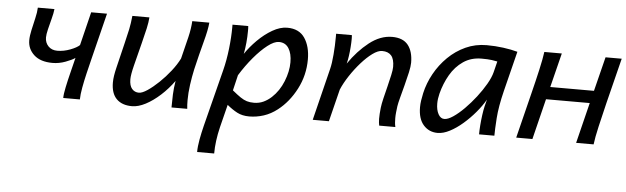

<svg xmlns="http://www.w3.org/2000/svg" viewBox="-47 -666 3481 1068"><g transform="rotate(5 1693.5 -132.0)"><path d="M126.5 -488.3H219.2Q216.8 -465.3 208.5 -434.1Q200.2 -402.8 193.1 -373.5Q186 -344.2 186 -327.1Q186 -297.9 204.8 -278.3Q223.6 -258.8 254.9 -258.8Q290.5 -258.8 326.9 -272.7Q363.3 -286.6 378.4 -301.3L424.3 -488.3H512.7L447.8 -227.1Q438.5 -189.9 428.5 -147.9Q418.5 -106 411.4 -66.9Q404.3 -27.8 403.8 0H311Q311 -21.5 319.3 -61Q327.6 -100.6 338.9 -145.5Q350.1 -190.4 359.4 -228Q342.3 -215.8 306.4 -202.4Q270.5 -189 234.4 -189Q166.5 -189 130.6 -222.2Q94.7 -255.4 94.7 -303.2Q94.7 -327.6 102.1 -360.8Q109.4 -394 117.4 -428Q125.5 -461.9 126.5 -488.3Z M1003.4 0H915.5Q915.5 -36.1 917 -72.5Q918.5 -108.9 925.3 -148.9Q892.6 -103.5 852.3 -66.9Q812 -30.3 771.2 -9Q730.5 12.2 695.8 12.2Q639.6 12.2 609.1 -18.6Q578.6 -49.3 578.6 -109.9Q578.6 -128.4 581.8 -148.7Q585 -168.9 590.8 -192.9L625 -334.5Q636.2 -379.9 643.1 -412.6Q649.9 -445.3 654.3 -488.3H749.5Q747.6 -460.9 740 -426.5Q732.4 -392.1 719.7 -342.8Q700.7 -269 687.3 -215.1Q673.8 -161.1 673.8 -136.7Q673.8 -100.6 688.7 -83.3Q703.6 -65.9 727.5 -65.9Q745.6 -65.9 774.9 -85.4Q804.2 -105 837.2 -136.5Q870.1 -168 898.9 -204.6Q927.7 -241.2 944.8 -275.9Q963.4 -350.6 974.9 -397.9Q986.3 -445.3 988.8 -488.3H1084Q1081.1 -449.7 1062 -378.9Q1043 -308.1 1022.9 -222.2Q1013.7 -180.7 1007.3 -134.3Q1001 -87.9 1001 -48.8Q1001 -35.2 1001.5 -22.9Q1002 -10.7 1003.4 0Z M1174.3 234.4H1079.1Q1079.1 204.1 1086.4 164.1Q1093.8 124 1103.5 85.4L1184.1 -231.9Q1198.2 -287.1 1205.8 -352.8Q1213.4 -418.5 1213.4 -474.1V-488.3H1301.3Q1302.2 -481.9 1302.2 -474.6Q1302.2 -467.3 1302.2 -459Q1302.2 -429.7 1299.1 -395.5Q1295.9 -361.3 1290 -332Q1316.4 -371.6 1354.7 -409.9Q1393.1 -448.2 1436 -473.1Q1479 -498 1518.6 -498Q1585 -498 1616.5 -451.4Q1647.9 -404.8 1647.9 -332Q1647.9 -243.7 1607.9 -166.5Q1567.9 -89.4 1506.3 -41.5Q1470.7 -13.7 1430.7 -0.7Q1390.6 12.2 1350.1 12.2Q1311 12.2 1282.7 -2.7Q1254.4 -17.6 1225.6 -41.5L1193.8 85.4Q1174.3 166 1174.3 234.4ZM1268.1 -210.9 1247.6 -124.5Q1275.4 -101.6 1294.2 -88.9Q1313 -76.2 1330.1 -71Q1347.2 -65.9 1369.6 -65.9Q1398.4 -65.9 1422.6 -77.1Q1446.8 -88.4 1467.3 -107.4Q1507.8 -145 1530.3 -200.9Q1552.7 -256.8 1552.7 -307.6Q1552.7 -356.4 1534.2 -385.7Q1515.6 -415 1479.5 -415Q1453.1 -415 1416.5 -386.7Q1379.9 -358.4 1340.8 -312Q1301.8 -265.6 1268.1 -210.9Z M2165.5 0H2075.2Q2073.7 -7.8 2072.5 -17.3Q2071.3 -26.9 2071.3 -37.6Q2071.3 -64 2075.2 -99.1Q2077.6 -120.6 2085.4 -153.1Q2093.3 -185.5 2102.1 -220.7Q2110.8 -255.9 2117.4 -285.9Q2124 -315.9 2124 -332Q2124 -375.5 2106.7 -395.3Q2089.4 -415 2055.7 -415Q2032.2 -415 2002 -392.8Q1971.7 -370.6 1940.2 -335Q1908.7 -299.3 1881.8 -258.5Q1855 -217.8 1839.4 -180.7L1794.4 0H1704.1L1775.9 -290.5Q1783.7 -321.3 1787.8 -371.8Q1792 -422.4 1792 -469.2V-488.3H1879.9Q1880.4 -483.9 1880.6 -478.5Q1880.9 -473.1 1880.9 -467.3Q1880.9 -446.8 1878.9 -420.7Q1877 -394.5 1873.3 -369.6Q1869.6 -344.7 1865.2 -328.1Q1915 -400.9 1976.8 -449.5Q2038.6 -498 2104.5 -498Q2165 -498 2193.4 -462.4Q2221.7 -426.8 2221.7 -363.8Q2221.7 -343.8 2214.1 -309.3Q2206.5 -274.9 2196.3 -236.3Q2186 -197.8 2177.5 -165Q2168.9 -132.3 2166.5 -116.2Q2164.1 -98.1 2162.4 -81.5Q2160.6 -64.9 2160.6 -49.8Q2160.6 -36.1 2161.6 -23.7Q2162.6 -11.2 2165.5 0Z M2718.3 0H2632.8Q2632.8 -22 2635 -50.8Q2637.2 -79.6 2641.1 -108.2Q2645 -136.7 2649.9 -157.7L2659.7 -196.3Q2639.2 -160.6 2608.4 -124Q2577.6 -87.4 2541.7 -56.4Q2505.9 -25.4 2469.7 -6.6Q2433.6 12.2 2402.3 12.2Q2354 12.2 2323.2 -22.5Q2292.5 -57.1 2292.5 -122.1Q2292.5 -139.6 2295.4 -159.4Q2298.3 -179.2 2303.2 -201.2Q2315.9 -257.8 2345.2 -310.8Q2374.5 -363.8 2417.5 -406Q2460.4 -448.2 2514.9 -473.1Q2569.3 -498 2632.3 -498Q2679.7 -498 2725.1 -491.9Q2770.5 -485.8 2805.2 -476.1L2749.5 -253.4Q2727.1 -163.1 2722.7 -98.1Q2718.3 -33.2 2718.3 0ZM2683.6 -351.6 2698.7 -412.6Q2687.5 -415 2667.2 -418Q2647 -420.9 2610.4 -420.9Q2551.8 -420.9 2508.3 -391.1Q2464.8 -361.3 2436.5 -312.5Q2408.2 -263.7 2393.6 -206.1Q2386.2 -176.8 2386.2 -150.9Q2386.2 -115.2 2398.9 -91.8Q2411.6 -68.4 2432.6 -68.4Q2452.6 -68.4 2481.7 -87.9Q2510.7 -107.4 2542.7 -139.6Q2574.7 -171.9 2604 -209.7Q2633.3 -247.6 2654.8 -284.9Q2676.3 -322.3 2683.6 -351.6Z M2840.3 0 2903.3 -253.4Q2920.9 -323.2 2935.3 -387Q2949.7 -450.7 2954.6 -488.3H3052.2L3004.4 -296.9H3248.5L3296.4 -488.3H3386.7L3323.2 -234.4Q3306.2 -164.6 3291.5 -101.1Q3276.9 -37.6 3272.5 0H3174.8L3231 -227.1H2986.8L2930.7 0Z"/></g></svg>

Font: Andika
Style: Italic
Weight: 400
Italic angle: -14°
Designer: Victor Gaultney, Annie Olsen, Julie Remington, Don Collingsworth, Eric Hays, Becca Hirsbrunner
Foundry: SIL International
Version: Version 6.101